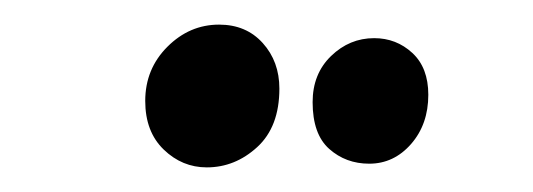

<svg xmlns="http://www.w3.org/2000/svg" viewBox="-20 -775 433 156"><path d="M158 -755Q180 -755 193.5 -740Q207 -725 207 -703Q207 -672 189 -655.5Q171 -639 148 -639Q128 -639 113 -653.5Q98 -668 98 -693Q98 -719 116 -737Q134 -755 158 -755ZM284 -744Q302 -744 315 -732Q328 -720 328 -698Q328 -674 314 -658Q300 -642 280 -642Q261 -642 247.5 -654Q234 -666 234 -692Q234 -715 249 -729.5Q264 -744 284 -744Z"/></svg>

Font: Henny Penny
Style: Regular
Weight: 400
Designer: Olga Umpeleva
Foundry: Brownfox
Version: Version 1.001